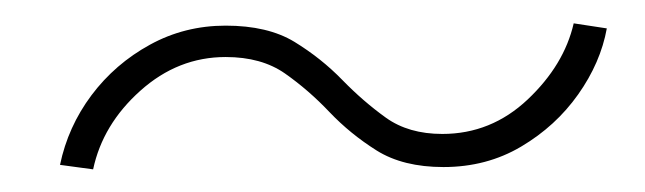

<svg xmlns="http://www.w3.org/2000/svg" viewBox="-20 -388 561 167"><path d="M61 -240.7 32.2 -244.6Q39.1 -277.8 59.6 -305.2Q80.1 -332.5 110.4 -349.1Q140.6 -365.7 176.3 -365.7Q212.9 -365.7 236.1 -351.6Q259.3 -337.4 277.6 -318.6Q295.9 -299.8 315.7 -285.6Q335.4 -271.5 364.7 -271.5Q407.2 -271.5 439 -301.5Q470.7 -331.5 479 -367.7L507.8 -363.3Q502.4 -333.5 482.9 -305.9Q463.4 -278.3 433.3 -260.5Q403.3 -242.7 365.7 -242.7Q330.6 -242.7 307.6 -257.1Q284.7 -271.5 266.6 -290.5Q248.5 -309.6 228 -324Q207.5 -338.4 176.3 -338.4Q134.8 -338.4 102.1 -309.1Q69.3 -279.8 61 -240.7Z"/></svg>

Font: Reddit Sans ExtraLight
Style: Italic
Weight: 250
Italic angle: -11.25°
Designer: Stephen Hutchings
Version: Version 1.013